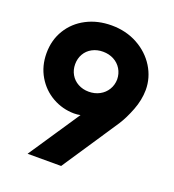

<svg xmlns="http://www.w3.org/2000/svg" viewBox="-133 -831 848 935"><g transform="rotate(20 291.5 -364.0)"><path d="M549.8 -488.3Q549.3 -436 528.8 -383.1Q508.3 -330.1 484.4 -293L289.1 0H115.2L293 -265.1Q276.9 -261.7 259.8 -261.7Q199.7 -262.2 147.9 -291.5Q96.2 -320.8 65.2 -373.3Q34.2 -425.8 34.2 -492.2Q34.2 -560.5 66.9 -614Q99.6 -667.5 157.2 -697.5Q214.8 -727.5 287.1 -727.5Q361.8 -727.5 421.6 -694.8Q481.4 -662.1 515.6 -607.2Q549.8 -552.2 549.8 -488.3ZM183.6 -489.3Q183.6 -460 197.3 -436.3Q210.9 -412.6 235.6 -399.2Q260.3 -385.7 291 -385.7Q322.3 -385.7 347.2 -399.2Q372.1 -412.6 386.5 -436.3Q400.9 -460 401.4 -489.3Q400.9 -519 386.5 -542.7Q372.1 -566.4 347.2 -579.6Q322.3 -592.8 291 -592.8Q260.3 -592.8 235.6 -579.6Q210.9 -566.4 197.3 -542.7Q183.6 -519 183.6 -489.3Z"/></g></svg>

Font: Reddit Sans Strawberry ExBold
Style: Regular
Weight: 800
Designer: Stephen Hutchings
Foundry: Reddit
Version: Version 1.013